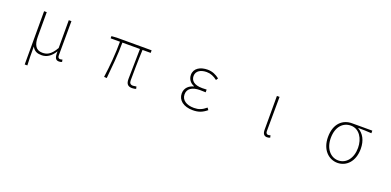

<svg xmlns="http://www.w3.org/2000/svg" viewBox="-1 -1398 5002 2455"><g transform="rotate(20 2500.0 -171.0)"><path d="M309 198H345C340 108 340 66 340 -58C371 0 414 13 471 13C536 13 596 -22 644 -101H646C644 -20 658 13 707 13C724 13 737 9 747 4L741 -26C727 -22 720 -20 710 -20C692 -20 679 -33 679 -59C679 -217 680 -368 681 -527H645V-148C579 -34 524 -20 467 -20C380 -20 345 -85 345 -192V-527H309Z M1701 13C1724 13 1739 9 1755 4L1748 -26C1725 -22 1712 -20 1703 -20C1668 -20 1652 -37 1652 -75C1652 -146 1654 -351 1661 -492H1772V-527H1299L1227 -522V-492H1354C1354 -330 1339 -154 1317 0L1354 2C1369 -152 1387 -327 1387 -492H1626C1624 -355 1619 -153 1619 -81C1619 -14 1645 13 1701 13Z M2526 13C2605 13 2655 -7 2715 -56L2695 -84C2639 -37 2595 -20 2530 -20C2426 -20 2360 -67 2360 -143C2360 -217 2418 -261 2529 -261C2554 -261 2574 -261 2605 -259V-296C2578 -294 2565 -294 2545 -294C2433 -294 2388 -341 2388 -403C2388 -474 2453 -507 2530 -507C2585 -507 2629 -487 2675 -452L2693 -480C2647 -516 2596 -540 2532 -540C2432 -540 2351 -494 2351 -405C2351 -350 2382 -304 2437 -282V-277C2379 -262 2322 -220 2322 -141C2322 -51 2399 13 2526 13Z M3538 13C3556 13 3569 9 3579 4L3572 -26C3559 -22 3551 -20 3541 -20C3524 -20 3510 -33 3510 -59C3510 -217 3512 -368 3513 -527H3477V-66C3477 -10 3500 13 3538 13Z M4495 13C4615 13 4716 -84 4716 -257C4716 -371 4670 -452 4596 -494V-498C4657 -498 4714 -496 4775 -492V-527H4498C4378 -527 4270 -445 4270 -257C4270 -84 4376 13 4495 13ZM4495 -20C4390 -20 4308 -113 4308 -257C4308 -413 4392 -494 4497 -494C4613 -494 4679 -381 4679 -257C4679 -113 4600 -20 4495 -20Z"/></g></svg>

Font: Harano Aji Gothic K1 ExtraLight
Style: Regular
Weight: 250
Foundry: Masamichi Hosoda
Version: HaranoAjiGothicK1-ExtraLight version 20230610;ttx 4.39.4